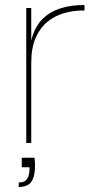

<svg xmlns="http://www.w3.org/2000/svg" viewBox="-20 -572 378 768"><path d="M67 59H118Q119 66 119.5 74.5Q120 83 120 90Q120 125 111.5 144Q103 163 88 169.5Q73 176 55 176V158Q79 158 88.5 143.5Q98 129 98 104V97H67ZM105 -321 98 -341Q98 -393 111.5 -432.5Q125 -472 152.5 -498.5Q180 -525 221.5 -538.5Q263 -552 318 -552V-530H309Q273 -530 236.5 -519.5Q200 -509 170.5 -485.5Q141 -462 123 -421.5Q105 -381 105 -321ZM85 0V-540H105V0Z"/></svg>

Font: Poppins Variable
Style: Regular
Weight: 100
Designer: Jonny Pinhorn
Foundry: Indian Type Foundry
Version: Version 6.000